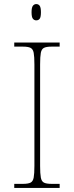

<svg xmlns="http://www.w3.org/2000/svg" viewBox="-20 -923 365 943"><path d="M50 0V-20H93Q118 -20 130 -26Q142 -32 145.5 -51Q149 -70 149 -108V-606Q149 -645 145.5 -663.5Q142 -682 130 -688Q118 -694 93 -694H50V-714H273V-694H233Q208 -694 196 -688Q184 -682 180.5 -663.5Q177 -645 177 -606V-108Q177 -70 180.5 -51Q184 -32 196 -26Q208 -20 233 -20H273V0ZM158 -823Q148 -823 141.5 -831Q135 -839 135 -863Q135 -886 141.5 -894.5Q148 -903 158 -903Q169 -903 175 -894.5Q181 -886 181 -863Q181 -839 175 -831Q169 -823 158 -823Z"/></svg>

Font: Noto Serif Khmer Thin
Style: Regular
Weight: 250
Version: Version 2.003